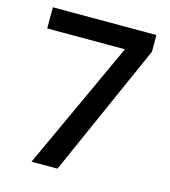

<svg xmlns="http://www.w3.org/2000/svg" viewBox="-107 -799 785 885"><g transform="rotate(15 285.5 -356.5)"><path d="M530 -633V-713H36V-612H407L125 0H249Z"/></g></svg>

Font: OpenSansMMV
Style: Semibold
Weight: 600
Designer: Steve Matteson
Foundry: Ascender Corporation
Version: Version 6.000